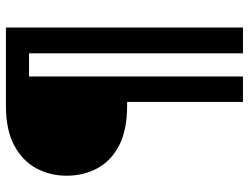

<svg xmlns="http://www.w3.org/2000/svg" viewBox="-116 -624 840 648"><g transform="rotate(-90 304.0 -300.0)"><path d="M284 100V-291H271Q189 -291 137 -318Q85 -345 60 -391.5Q35 -438 35 -495Q35 -552 60.5 -598.5Q86 -645 138 -672.5Q190 -700 271 -700H535V100H448V-622H370V100Z"/></g></svg>

Font: DM Sans Medium
Style: Regular
Weight: 500
Designer: Colophon Foundry, Jonny Pinhorn
Foundry: Colophon Foundry
Version: Version 4.004; ttfautohint (v1.8.4.7-5d5b)